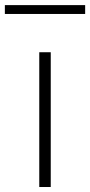

<svg xmlns="http://www.w3.org/2000/svg" viewBox="-62 -750 362 770"><path d="M95.5 0V-540.5H141.5V0ZM-42.5 -694V-729.5H279.5V-694Z"/></svg>

Font: Encode Sans Exp XLt
Style: Regular
Weight: 200
Width: 7
Designer: Multiple Designers
Foundry: Impallari Type
Version: Version 3.002; ttfautohint (v1.8.3) -l 8 -r 50 -G 200 -x 14 